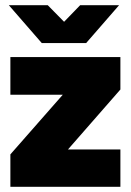

<svg xmlns="http://www.w3.org/2000/svg" viewBox="-20 -720 504 740"><path d="M20 -125 222 -355H20V-500H444V-375L242 -144H444V0H20ZM14 -700H164L227 -636L289 -700H439L312 -554H141Z"/></svg>

Font: Oak Sans Black
Style: Regular
Weight: 900
Designer: Erik Kennedy, Walven
Foundry: Erik Kennedy, Walven
Version: Version 1.000